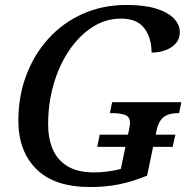

<svg xmlns="http://www.w3.org/2000/svg" viewBox="-20 -744 770 774"><path d="M372 -152 382 -201H687L676 -152ZM343 10Q200 10 127 -62Q54 -134 54 -258Q54 -355 85.5 -439.5Q117 -524 175 -588Q233 -652 313 -688Q393 -724 490 -724Q563 -724 610.5 -709Q658 -694 681.5 -669Q705 -644 705 -614Q705 -588 689.5 -570Q674 -552 648 -542Q622 -532 591 -532Q591 -592 561.5 -630.5Q532 -669 468 -669Q405 -669 351.5 -634Q298 -599 258 -539.5Q218 -480 196 -403.5Q174 -327 174 -243Q174 -186 192.5 -142.5Q211 -99 252 -74Q293 -49 359 -49Q386 -49 416 -53Q446 -57 467 -63L500 -220Q502 -228 503 -236.5Q504 -245 504 -249Q504 -274 483 -281Q462 -288 432 -288H423L432 -332H711L702 -288H698Q679 -288 661.5 -283Q644 -278 631 -263.5Q618 -249 611 -218L573 -36Q517 -13 463 -1.5Q409 10 343 10Z"/></svg>

Font: ET Text
Style: Italic
Weight: 470
Italic angle: -12°
Designer: Monotype Design Team
Foundry: Monotype Imaging Inc.
Version: Version 2.009